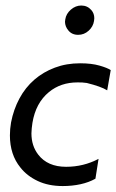

<svg xmlns="http://www.w3.org/2000/svg" viewBox="-20 -646 411 678"><path d="M201.5 11Q151 11 113 -7Q75 -25 52 -54.5Q15 -100 15 -168Q15 -190.5 19 -213.5Q28 -260 48.8 -298.5Q69.5 -337 101.2 -364.5Q133 -392 173.8 -407.2Q214.5 -422.5 263 -422.5Q303 -422.5 331 -414.5Q359 -406.5 371 -398.5L358.5 -327Q337 -340.5 286.5 -353Q270.5 -355.5 253.5 -355Q194.5 -355 153 -321Q106 -282.5 94.5 -212Q91.5 -193 91 -175Q91 -131 115 -100Q148 -57 213.5 -57Q275 -57 328 -85L317 -15Q294 -2 264.5 4.5Q235 11 201.5 11ZM256 -523Q233.5 -523 221 -539Q210 -552 209.5 -569L210.5 -577.5Q213.5 -597.5 230.2 -612Q247 -626.5 267 -626.5Q288.5 -626.5 302.5 -610.5Q313 -598.5 313 -581.5L312 -572Q309 -552 293 -537.5Q277 -523 256 -523Z"/></svg>

Font: Lucymar Sans
Style: Italic
Weight: 400
Italic angle: -10°
Foundry: The League of Moveable Type (original font) / Main changes by Cristiano Sobral with portions from Mirco Monsees
Version: Version 2.00;August 30, 2020;FontCreator 13.0.0.2681 64-bit